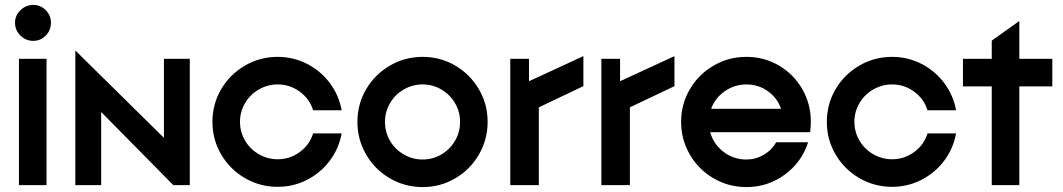

<svg xmlns="http://www.w3.org/2000/svg" viewBox="-20 -752 4319 780"><path d="M169 -513V0H57V-513ZM41 -660Q41 -689 63 -710.5Q85 -732 115 -732Q145 -732 166 -710.5Q187 -689 187 -660Q187 -629 166 -607.5Q145 -586 115 -586Q85 -586 63 -607.5Q41 -629 41 -660Z M286 -545H288L646 -192V-513H751V0H684L391 -297V0H286Z M843 -257Q843 -329 878.5 -389.5Q914 -450 975 -485.5Q1036 -521 1108 -521Q1172 -521 1227.5 -492.5Q1283 -464 1320 -414.5Q1357 -365 1368 -304H1252Q1238 -350 1198 -379.5Q1158 -409 1108 -409Q1067 -409 1031.5 -388.5Q996 -368 975.5 -333Q955 -298 955 -257Q955 -216 975.5 -181Q996 -146 1031.5 -125.5Q1067 -105 1108 -105Q1158 -105 1198 -134.5Q1238 -164 1252 -210H1368Q1357 -149 1320 -99.5Q1283 -50 1227.5 -21.5Q1172 7 1108 7Q1036 7 975 -28.5Q914 -64 878.5 -124.5Q843 -185 843 -257Z M1432 -257Q1432 -329 1467.5 -389.5Q1503 -450 1564 -485.5Q1625 -521 1697 -521Q1769 -521 1829.5 -485.5Q1890 -450 1925.5 -389.5Q1961 -329 1961 -257Q1961 -185 1925.5 -124Q1890 -63 1829.5 -27.5Q1769 8 1697 8Q1625 8 1564 -27.5Q1503 -63 1467.5 -124Q1432 -185 1432 -257ZM1849 -257Q1849 -298 1828.5 -333Q1808 -368 1773 -388.5Q1738 -409 1697 -409Q1656 -409 1620.5 -388.5Q1585 -368 1564.5 -333Q1544 -298 1544 -257Q1544 -215 1564.5 -180Q1585 -145 1620.5 -124.5Q1656 -104 1697 -104Q1738 -104 1773 -124.5Q1808 -145 1828.5 -180Q1849 -215 1849 -257Z M2053 -513H2129V-422L2350 -524V-402L2169 -316V0H2053Z M2423 -513H2499V-422L2720 -524V-402L2539 -316V0H2423Z M2747 -257Q2747 -329 2782.5 -389.5Q2818 -450 2879 -485.5Q2940 -521 3012 -521Q3084 -521 3144 -486Q3204 -451 3239 -390.5Q3274 -330 3274 -257Q3274 -236 3271 -215H2865Q2879 -166 2919.5 -135Q2960 -104 3012 -104Q3050 -104 3082.5 -123Q3115 -142 3133 -174H3263Q3237 -93 3168 -42.5Q3099 8 3012 8Q2940 8 2879 -27.5Q2818 -63 2782.5 -124Q2747 -185 2747 -257ZM3153 -310Q3138 -354 3099.5 -381.5Q3061 -409 3012 -409Q2964 -409 2924.5 -381.5Q2885 -354 2869 -310Z M3339 -257Q3339 -329 3374.5 -389.5Q3410 -450 3471 -485.5Q3532 -521 3604 -521Q3668 -521 3723.5 -492.5Q3779 -464 3816 -414.5Q3853 -365 3864 -304H3748Q3734 -350 3694 -379.5Q3654 -409 3604 -409Q3563 -409 3527.5 -388.5Q3492 -368 3471.5 -333Q3451 -298 3451 -257Q3451 -216 3471.5 -181Q3492 -146 3527.5 -125.5Q3563 -105 3604 -105Q3654 -105 3694 -134.5Q3734 -164 3748 -210H3864Q3853 -149 3816 -99.5Q3779 -50 3723.5 -21.5Q3668 7 3604 7Q3532 7 3471 -28.5Q3410 -64 3374.5 -124.5Q3339 -185 3339 -257Z M4009 -401H3892V-513H4009V-587L4120 -666L4121 -665V-513H4255V-401H4121V0H4009Z"/></svg>

Font: Lineal Medium
Style: Regular
Weight: 600
Designer: Created by Frank Adebiaye with contributions from Anton Moglia & Ariel Martín Pérez
Created by Frank ADEBIAYE with FontF
Foundry: Velvetyne Type Foundry
Version: Version 2.000